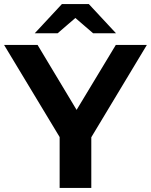

<svg xmlns="http://www.w3.org/2000/svg" viewBox="-33 -920 739 940"><path d="M686 -700H534L342 -382L151 -700H-13L259 -249V0H414V-248ZM336 -832 423 -757H535L402 -900H270L137 -757H249Z"/></svg>

Font: Montserrat-Alt1
Style: Bold
Weight: 700
Designer: Differentunic
Foundry: Differentunic
Version: Version 7.222